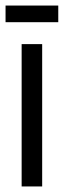

<svg xmlns="http://www.w3.org/2000/svg" viewBox="-29 -672 230 692"><path d="M49 0V-513H123V0ZM-9 -592V-652H181V-592Z"/></svg>

Font: Bricolage Grotesque 96pt Light
Style: Regular
Weight: 300
Designer: Mathieu Triay
Foundry: Atelier Triay
Version: Version 1.001; ttfautohint (v1.8.4.7-5d5b);gftools[0.9.33.de